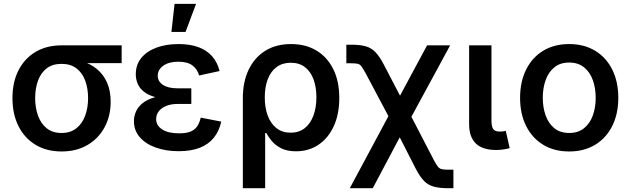

<svg xmlns="http://www.w3.org/2000/svg" viewBox="-20 -784 3311 1008"><path d="M303.2 11.2Q224.6 11.2 166.5 -23.9Q108.4 -59.1 76.9 -122.1Q45.4 -185.1 45.4 -269Q45.4 -353 77.1 -415Q108.9 -477.1 166.7 -511.5Q224.6 -545.9 303.2 -545.9H618.7V-452.6H379.9L303.2 -448.7Q255.9 -448.7 225.3 -425.3Q194.8 -401.9 179.7 -361.1Q164.6 -320.3 164.6 -269Q164.6 -218.3 179.7 -176.5Q194.8 -134.8 225.3 -110.4Q255.9 -85.9 303.2 -85.9Q350.1 -85.9 381.1 -110.6Q412.1 -135.3 427.2 -176.8Q442.4 -218.3 442.4 -269Q442.4 -320.3 427.2 -361.1Q412.1 -401.9 381.1 -425.3Q350.1 -448.7 303.2 -448.7V-477.5Q360.8 -477.5 408.2 -463.4Q455.6 -449.2 489.7 -420.7Q523.9 -392.1 542.5 -349.4Q561 -306.6 561 -250Q561 -175.3 529.3 -116.2Q497.6 -57.1 439.5 -22.9Q381.3 11.2 303.2 11.2Z M918 9.8Q851.1 9.8 797.9 -9.3Q744.6 -28.3 713.9 -63.7Q683.1 -99.1 683.1 -147.9Q683.1 -173.3 693.6 -197.8Q704.1 -222.2 728 -241.9Q752 -261.7 792.5 -273.4Q833 -285.2 892.6 -285.2H984.4V-238.3H913.6Q877.9 -238.3 852.5 -227.8Q827.1 -217.3 813.5 -199.5Q799.8 -181.6 799.8 -158.7Q799.8 -125 831.5 -104.5Q863.3 -84 920.4 -84Q957 -84 979.7 -93Q1002.4 -102.1 1015.1 -120.6Q1027.8 -139.2 1033.7 -166.5L1141.6 -145.5Q1130.9 -96.7 1103.3 -61.8Q1075.7 -26.9 1029.8 -8.5Q983.9 9.8 918 9.8ZM892.6 -263.2Q835.4 -263.2 796.9 -273.7Q758.3 -284.2 735.4 -302.7Q712.4 -321.3 702.6 -344.7Q692.9 -368.2 692.9 -393.6Q692.9 -444.3 721.7 -479.7Q750.5 -515.1 801.3 -533.9Q852.1 -552.7 917 -552.7Q978 -552.7 1022 -536.4Q1065.9 -520 1093.5 -488.8Q1121.1 -457.5 1132.8 -411.1L1025.4 -387.7Q1016.1 -421.4 990 -440.7Q963.9 -460 916.5 -460Q866.2 -460 837.2 -439Q808.1 -418 808.1 -386.2Q808.1 -356.9 835.2 -338.6Q862.3 -320.3 913.6 -320.3H984.4V-263.2ZM879.9 -616.2 896.5 -763.7H1009.3L954.1 -616.2Z M1254.9 204.1V-268.6Q1254.9 -354.5 1285.6 -418.5Q1316.4 -482.4 1373 -517.6Q1429.7 -552.7 1507.8 -552.7Q1584.5 -552.7 1641.1 -518.8Q1697.8 -484.9 1729.5 -421.4Q1761.2 -357.9 1761.2 -269.5Q1761.2 -183.6 1731.9 -120.6Q1702.6 -57.6 1651.4 -23.7Q1600.1 10.3 1534.7 10.3Q1486.3 10.3 1455.1 -6.1Q1423.8 -22.5 1405.8 -44.9Q1387.7 -67.4 1377.9 -85.9H1372.1V204.1ZM1505.4 -87.4Q1550.3 -87.4 1580.3 -111.6Q1610.4 -135.7 1625.7 -177.7Q1641.1 -219.7 1641.1 -272.9Q1641.1 -325.2 1626.5 -366.2Q1611.8 -407.2 1581.8 -430.9Q1551.8 -454.6 1506.3 -454.6Q1462.9 -454.6 1432.4 -432.1Q1401.9 -409.7 1386 -368.9Q1370.1 -328.1 1370.1 -272.9Q1370.1 -218.8 1385.7 -176.8Q1401.4 -134.8 1431.6 -111.1Q1461.9 -87.4 1505.4 -87.4Z M1816.4 204.1 2055.7 -242.2H2103L2258.3 57.6Q2270.5 80.6 2279.1 91.1Q2287.6 101.6 2299.8 104.2Q2312 106.9 2333.5 106.9H2360.4V204.1H2333.5Q2288.1 204.1 2258.1 196Q2228 188 2206.5 166.3Q2185.1 144.5 2163.6 103.5L2078.6 -63L1937 204.1ZM2047.9 -120.1 1900.4 -397.9Q1886.2 -423.8 1877.9 -435.1Q1869.6 -446.3 1858.4 -449Q1847.2 -451.7 1824.7 -451.7H1798.3V-549.3H1824.7Q1871.1 -549.3 1900.6 -540.8Q1930.2 -532.2 1951.9 -509.3Q1973.6 -486.3 1995.6 -443.8L2080.1 -281.7L2222.2 -545.9H2343.3L2112.3 -120.1Z M2585.4 3.4Q2512.7 3.4 2477.8 -31Q2442.9 -65.4 2442.9 -131.3V-545.9H2560.1V-152.3Q2560.1 -120.6 2569.1 -106.9Q2578.1 -93.3 2603 -93.3Q2615.7 -93.3 2622.6 -94.2Q2629.4 -95.2 2635.3 -97.2L2655.8 -6.3Q2644 -2.9 2625.2 0.2Q2606.4 3.4 2585.4 3.4Z M2968.3 11.2Q2889.6 11.2 2831.8 -23.9Q2773.9 -59.1 2742.2 -122.6Q2710.4 -186 2710.4 -270Q2710.4 -355 2742.2 -418.7Q2773.9 -482.4 2831.8 -517.6Q2889.6 -552.7 2968.3 -552.7Q3046.4 -552.7 3104.5 -517.6Q3162.6 -482.4 3194.3 -418.7Q3226.1 -355 3226.1 -270Q3226.1 -186 3194.3 -122.6Q3162.6 -59.1 3104.5 -23.9Q3046.4 11.2 2968.3 11.2ZM2968.3 -85.9Q3015.1 -85.9 3046.1 -110.8Q3077.1 -135.7 3092.3 -177.7Q3107.4 -219.7 3107.4 -270.5Q3107.4 -321.3 3092.3 -363.5Q3077.1 -405.8 3046.1 -430.7Q3015.1 -455.6 2968.3 -455.6Q2920.9 -455.6 2890.4 -430.7Q2859.9 -405.8 2844.7 -363.8Q2829.6 -321.8 2829.6 -270.5Q2829.6 -219.7 2844.7 -177.7Q2859.9 -135.7 2890.4 -110.8Q2920.9 -85.9 2968.3 -85.9Z"/></svg>

Font: Inter Cardless
Style: Medium
Weight: 500
Designer: Rasmus Andersson
Foundry: rsms
Version: Version 4.001;git-9221beed3